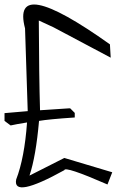

<svg xmlns="http://www.w3.org/2000/svg" viewBox="-37 -807 592 845"><path d="M265.1 -330.1H272L292 -310.1V-290Q176.8 -282.2 134.8 -274.9Q121.1 -119.1 92.8 -34.2L246.1 -111.8L457 -48.8L436 4.9Q248 -77.1 246.1 -58.1Q17.1 68.8 34.2 -17.1Q70.8 -111.8 82 -268.1Q30.8 -259.8 9.8 -254.9L-17.1 -274.9V-309.1L85 -317.9L73.2 -682.1Q9.8 -922.9 446.8 -611.8L450.2 -553.2L198.2 -687L133.8 -716.8Q134.8 -469.2 139.2 -321.8Z"/></svg>

Font: Loved by the King
Style: Regular
Weight: 400
Designer: Kimberly Geswein
Foundry: Kimberly Geswein
Version: Version 1.002 2006